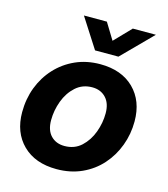

<svg xmlns="http://www.w3.org/2000/svg" viewBox="-111 -819 802 918"><g transform="rotate(15 290.0 -360.0)"><path d="M253.4 11.7Q147.5 11.7 86.2 -48.6Q24.9 -108.9 24.9 -209.5Q24.9 -274.9 46.6 -332.3Q68.4 -389.6 108.9 -433.6Q149.4 -477.5 204.8 -502.4Q260.3 -527.3 327.1 -527.3Q433.1 -527.3 494.4 -466.8Q555.7 -406.2 555.7 -305.2Q555.7 -242.2 534.4 -185.1Q513.2 -127.9 473.6 -83.5Q434.1 -39.1 378.2 -13.7Q322.3 11.7 253.4 11.7ZM261.7 -105Q311 -105 344.5 -135.7Q377.9 -166.5 395 -212.9Q412.1 -259.3 412.1 -306.6Q412.1 -356.4 386.2 -383.5Q360.4 -410.6 318.8 -410.6Q270.5 -410.6 236.8 -380.1Q203.1 -349.6 185.8 -303Q168.5 -256.3 168.5 -208Q168.5 -158.2 194.1 -131.6Q219.7 -105 261.7 -105ZM304.2 -731.9 354 -650.4 432.6 -731.9H546.4V-731.4L400.9 -584.5H285.2L190.9 -731.4V-731.9Z"/></g></svg>

Font: Inter Display
Style: Bold Italic
Weight: 700
Italic angle: -9.39999°
Designer: Rasmus Andersson
Foundry: rsms
Version: Version 4.000;git-a52131595